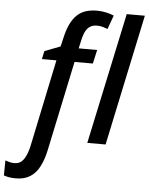

<svg xmlns="http://www.w3.org/2000/svg" viewBox="-171 -817 858 1108"><g transform="rotate(5 258.0 -262.5)"><path d="M-38 240Q-58 240 -76 237Q-94 234 -107 229L-106 142Q-92 147 -79.5 150Q-67 153 -52 153Q-20 153 -0.5 126.5Q19 100 31 48L137 -459H53L63 -506L154 -541L165 -587Q176 -638 192.5 -672Q209 -706 231 -726.5Q253 -747 281.5 -756Q310 -765 346 -765Q373 -765 399.5 -759Q426 -753 444 -745L415 -665Q402 -670 386.5 -674.5Q371 -679 352 -679Q320 -679 300 -658Q280 -637 269 -584L259 -539H366L348 -459H242L132 62Q121 115 100.5 155.5Q80 196 46.5 218Q13 240 -38 240ZM356 0 518 -760H623L462 0Z"/></g></svg>

Font: Noto Sans Display Medium
Style: Italic
Weight: 500
Italic angle: -12°
Designer: Monotype Design Team
Foundry: Monotype Imaging Inc.
Version: Version 2.003